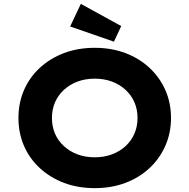

<svg xmlns="http://www.w3.org/2000/svg" viewBox="-20 -963 980 993"><path d="M470.5 10Q383.3 10 311.6 -17Q239.9 -44 186.3 -93.3Q132.7 -142.6 104.1 -208.6Q75.4 -274.7 75.4 -352.9Q75.4 -431 104.1 -497.1Q132.7 -563.2 186.3 -612.5Q239.9 -661.7 311.6 -688.7Q383.3 -715.7 469.9 -715.7Q556.1 -715.7 628 -688.7Q700 -661.7 753.1 -612.2Q806.2 -562.7 835.3 -496.7Q864.4 -430.6 864.4 -353.4Q864.4 -275.7 835.3 -209.4Q806.2 -143 753.1 -93.5Q700 -44 628 -17Q556.1 10 470.5 10ZM469.9 -149.5Q518.2 -149.5 558.6 -164.5Q599.1 -179.5 629.1 -207.1Q659.2 -234.7 675.2 -271.8Q691.3 -308.8 691.3 -352.9Q691.3 -397 675.2 -434Q659.2 -471 629.1 -498.6Q599.1 -526.2 558.6 -541.2Q518.2 -556.2 469.9 -556.2Q421.7 -556.2 381.2 -541.2Q340.8 -526.2 310.5 -498.3Q280.2 -470.4 264.4 -433.4Q248.6 -396.4 248.6 -352.9Q248.6 -308.8 264.4 -272Q280.2 -235.3 310.5 -207.4Q340.8 -179.5 381.2 -164.5Q421.7 -149.5 469.9 -149.5ZM569.4 -747.5 342.8 -826 398.1 -943 606.9 -828.2Z"/></svg>

Font: Lexend Exa
Style: Regular
Weight: 400
Designer: Bonnie Shaver-Troup, Thomas Jockin
Foundry: Lexend
Version: Version 1.007